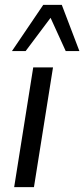

<svg xmlns="http://www.w3.org/2000/svg" viewBox="-20 -766 345 786"><path d="M38 0 116 -490H197L119 0ZM29 -557 157 -746H233L305 -557H249L187 -693L85 -557Z"/></svg>

Font: Nunito Sans 10pt SemiCondensed
Style: Italic
Weight: 400
Width: 4
Italic angle: -9°
Designer: Vernon Adams
Foundry: Vernon Adams
Version: Version 3.101;gftools[0.9.27]